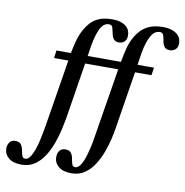

<svg xmlns="http://www.w3.org/2000/svg" viewBox="-235 -804 1087 1126"><g transform="rotate(10 308.5 -241.5)"><path d="M-33 228Q-84 228 -110.5 205.5Q-137 183 -137 149Q-137 128 -125.5 112.5Q-114 97 -92 97Q-67 97 -57.5 111Q-48 125 -44.5 143.5Q-41 162 -36.5 176Q-32 190 -18 190Q-2 190 10.5 172.5Q23 155 33 127Q43 99 50 68Q57 37 62 8.5Q67 -20 70 -38L132 -421H47L53 -467H139Q148 -512 157 -545Q166 -578 184 -611Q197 -635 216.5 -656.5Q236 -678 267 -691Q298 -704 346 -704Q394 -704 422.5 -683.5Q451 -663 451 -625Q451 -601 437.5 -589Q424 -577 406 -577Q383 -577 373.5 -590Q364 -603 361 -620Q357 -639 352.5 -655.5Q348 -672 331 -672Q298 -672 279 -633.5Q260 -595 249 -532L239 -467H375L368 -421H232L178 -82Q173 -54 164 -14.5Q155 25 140 67Q125 109 101.5 146Q78 183 45 205.5Q12 228 -33 228ZM264 227Q213 227 186.5 204.5Q160 182 160 148Q160 126 171.5 110.5Q183 95 206 95Q230 95 240 109Q250 123 253 141.5Q256 160 260.5 174Q265 188 279 188Q295 188 308 170.5Q321 153 330.5 125.5Q340 98 347.5 66.5Q355 35 359.5 7Q364 -21 367 -40L429 -421H344L350 -467H437Q445 -512 455 -550.5Q465 -589 482 -618Q495 -642 515.5 -663.5Q536 -685 567.5 -698Q599 -711 647 -711Q695 -711 724.5 -690.5Q754 -670 754 -632Q754 -608 740 -596Q726 -584 707 -584Q684 -584 674.5 -597Q665 -610 662 -628Q659 -647 654 -663Q649 -679 632 -679Q599 -679 578.5 -640.5Q558 -602 547 -539L536 -467H634L627 -421H529L475 -83Q471 -56 462 -16Q453 24 437.5 66Q422 108 399 144.5Q376 181 342.5 204Q309 227 264 227Z"/></g></svg>

Font: STIX Two Text Medium
Style: Italic
Weight: 500
Italic angle: -12°
Designer: Ross Mills, John Hudson & Paul Hanslow, Tiro Typeworks Ltd; with prior portions MicroPress Inc. and Coen Hoffman, Elsevi
Foundry: Tiro Typeworks Ltd
Version: Version 2.13 b171